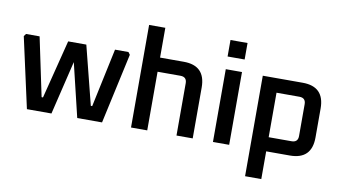

<svg xmlns="http://www.w3.org/2000/svg" viewBox="-88 -952 2431 1364"><g transform="rotate(10 1128.0 -270.0)"><path d="M23 -507 36 -525H134L223 -102H233L340 -525H471L578 -102H588L678 -525H775L788 -507L677 0H498L405 -387L312 0H135Z M886 0V-740H1003V-525H1174Q1331 -525 1331 -367V0H1214V-377Q1214 -423 1168 -423H1003V0Z M1474 -616V-735H1597V-616ZM1477 0V-525H1594V0Z M1744 200V-525H2032Q2189 -525 2189 -367V-158Q2189 0 2032 0H1861V200ZM1861 -102H2026Q2072 -102 2072 -148V-377Q2072 -423 2026 -423H1861Z"/></g></svg>

Font: Oxanium ExtraLight SemiBold
Style: Regular
Weight: 600
Version: Version 2.000